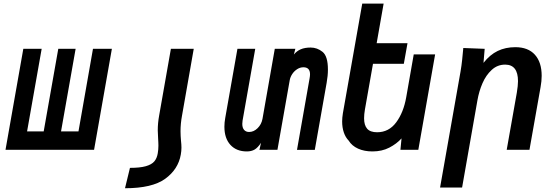

<svg xmlns="http://www.w3.org/2000/svg" viewBox="-20 -816 3040 1046"><path d="M492.5 0H10L107 -550H207L127.5 -100H218L297.5 -550H392L312.5 -100H407.5L486.5 -550H589.5Z M965 26Q968.5 6.5 968.5 -11.5Q968.5 -28.5 966 -50Q965 -62 964.2 -75.2Q963.5 -88.5 963.5 -101Q963.5 -142.5 971.5 -185.5L1035.5 -550H911L847 -186.5Q839.5 -146 839.5 -106Q839.5 -88 841.5 -60Q842 -50.5 842.5 -41.2Q843 -32 843 -22.5Q843 -2 839.5 19Q835 46.5 820.5 63.5Q806 80.5 774.2 89.5Q742.5 98.5 688 98.5L661 209.5Q809 209.5 880 158Q951 106.5 965 26Z M1202.5 -125.5Q1202.5 -148.5 1207 -173L1273.5 -550H1370.5L1301.5 -159Q1300 -149.5 1300 -141Q1300 -119.5 1310 -108.2Q1320 -97 1337 -97Q1362.5 -97 1383.5 -117.8Q1404.5 -138.5 1410 -168.5L1477 -550H1589L1581 -519Q1596.5 -538 1618.5 -547.5Q1640.5 -557 1672.5 -557Q1708 -557 1737.2 -533.5Q1766.5 -510 1766.5 -437Q1766.5 -403.5 1759.5 -364.5L1695 0.5H1598L1666.5 -388.5Q1669 -402 1669 -411Q1669 -449.5 1633 -449.5Q1615 -449.5 1599 -439.2Q1583 -429 1572.2 -412.8Q1561.5 -396.5 1558.5 -379.5L1491.5 0H1393.5L1402 -38Q1384.5 -11.5 1367 -1.2Q1349.5 9 1324.5 9Q1268 9 1235.2 -26.8Q1202.5 -62.5 1202.5 -125.5Z M1879.5 -50Q1862 -68 1853 -94.8Q1844 -121.5 1844 -154.5Q1844 -174 1848 -199L1953.5 -796.5H2070L2032 -580.5H2200L2180 -468.5H2012L1968 -219Q1963.5 -193 1963.5 -171.5Q1963.5 -134 1980.2 -114.8Q1997 -95.5 2034.5 -95.5Q2098.5 -95.5 2138.5 -149.5Q2178.5 -203.5 2193 -286L2234 -519.5H2350.5L2259 0H2161.5L2167.5 -62Q2141 -32.5 2101 -11.8Q2061 9 2009 9Q1964.5 9 1930.8 -6.2Q1897 -21.5 1879.5 -50Z M2504 -554.5 2620.5 -550 2614 -473.5Q2649 -518 2691.5 -538.5Q2734 -559 2787.5 -559Q2857 -559 2894 -518Q2931 -477 2931 -403Q2931 -374.5 2925 -341.5L2864.5 0H2740.5L2795.5 -310.5Q2802 -349.5 2802 -374Q2802 -464 2732 -464Q2690 -464 2658.8 -435.2Q2627.5 -406.5 2608.5 -362.5Q2589.5 -318.5 2581 -269.5L2497.5 205.5H2377.5L2489 -426.5Q2494.5 -458.5 2497.8 -490.5Q2501 -522.5 2504 -554.5Z"/></svg>

Font: JuliaMono
Style: Bold Italic
Weight: 700
Italic angle: -9°
Monospace: yes
Designer: cormullion
Foundry: corm
Version: Version 0.057; ttfautohint (v1.8.4)